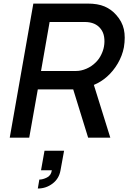

<svg xmlns="http://www.w3.org/2000/svg" viewBox="-20 -770 718 1074"><path d="M597 0H473L389.5 -270H385.5H191.5L143.5 0H34.5L166.5 -750H470Q527 -750 565 -733.8Q603 -717.5 630 -686.5Q663 -650 672.8 -606.2Q682.5 -562.5 673 -505Q668.5 -481.5 659.8 -458.8Q651 -436 638.8 -415Q626.5 -394 611.2 -375.2Q596 -356.5 579 -341.5Q546 -312 505 -295ZM209.5 -373H406.5Q433.5 -373 463 -385.5Q492.5 -398 515.5 -421Q533.5 -438.5 545.5 -462.5Q557.5 -486.5 561.5 -509.5Q566.5 -536.5 562.5 -563Q558.5 -589.5 543.5 -608.5Q514 -647 454 -647H257.5ZM229 73H338.5L318.5 182.5Q310.5 229 274.5 256.5Q238 284.5 191.5 284.5L200 234.5Q219.5 234.5 242.5 223Q265.5 212 270 182.5H209.5Z"/></svg>

Font: Russisch Sans SemiBold
Style: Italic
Weight: 600
Width: 4
Italic angle: -10°
Designer: Michael Sharanda (font) & Cristiano Sobral (main changes)
Foundry: Michael Sharanda
Version: Version 2.00;September 8, 2020;FontCreator 13.0.0.2681 64-bi